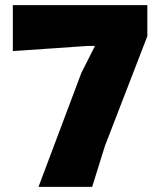

<svg xmlns="http://www.w3.org/2000/svg" viewBox="-20 -728 624 748"><path d="M130 0 297 -444 350 -549H320L30 -529V-708H554V-587L389 -160L339 0Z"/></svg>

Font: Rowdies
Style: Regular
Weight: 400
Designer: Jaikishan Patel
Version: Version 1.000; ttfautohint (v1.8.3)